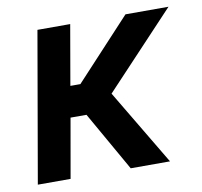

<svg xmlns="http://www.w3.org/2000/svg" viewBox="-65 -597 698 665"><g transform="rotate(-10 284.5 -264.0)"><path d="M224.1 -209H168L131.3 0H16.1L107.9 -528.3H223.1L186.5 -317.4H221.7L417.5 -528.3H568.8L322.3 -266.1L481 0H342.8Z"/></g></svg>

Font: Roboto Medium
Style: Italic
Weight: 500
Italic angle: -12°
Designer: Google
Version: Version 2.134; 2016